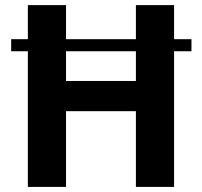

<svg xmlns="http://www.w3.org/2000/svg" viewBox="-20 -734 795 754"><path d="M731.9 -580.1H23.9V-532.7H731.9ZM513.7 -713.9V-416H239.3V-713.9H89.4V0H239.3V-297.4H513.7V0H663.6V-713.9Z"/></svg>

Font: Estedad-FD-VF Thin
Style: Regular
Weight: 100
Designer: Amin Abedi
Version: Version 5.0